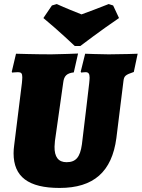

<svg xmlns="http://www.w3.org/2000/svg" viewBox="-20 -915 699 947"><path d="M567 -826 538 -888 516 -895C468 -876 413 -855 382 -844C355 -855 301 -876 260 -895L236 -888L194 -826C268 -765 349 -688 349 -688H376C376 -688 477 -765 567 -826ZM251 -220 292 -509C296 -541 310 -554 344 -558L365 -651C365 -651 271 -647 233 -647C155 -647 59 -650 59 -650L38 -561L40 -557C40 -557 58 -559 68 -559C84 -559 90 -554 90 -534C90 -526 89 -517 88 -505L50 -199C48 -185 47 -172 47 -159C47 -43 120 12 274 12C442 12 532 -68 554 -234L589 -516C592 -540 598 -546 640 -560L659 -650C659 -650 577 -647 516 -647C481 -647 400 -650 400 -650L378 -561L381 -557C381 -557 393 -559 402 -559C416 -559 422 -552 422 -532C422 -525 421 -516 420 -505C420 -505 392 -265 384 -203C375 -139 354 -115 308 -115C268 -115 248 -141 249 -192C249 -198 250 -211 251 -220Z"/></svg>

Font: Alegreya SC Black
Style: Italic
Weight: 900
Italic angle: -7°
Designer: Juan Pablo del Peral
Foundry: Huerta Tipografica
Version: Version 2.007;PS 002.007;hotconv 1.0.88;makeotf.lib2.5.64775